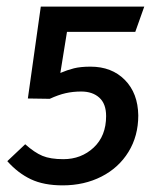

<svg xmlns="http://www.w3.org/2000/svg" viewBox="-20 -547 488 579"><path d="M388 -451H182L162 -327Q183 -336 203 -341Q223 -346 253 -346Q317 -346 356.5 -306Q396 -266 397 -199Q397 -137 367.5 -89Q338 -41 286 -14.5Q234 12 169 12Q112 12 73 -6.5Q34 -25 2 -61L56 -112Q84 -87 108 -77Q132 -67 171 -67Q225 -67 262.5 -102Q300 -137 300 -197Q300 -234 279.5 -252.5Q259 -271 225 -271Q200 -271 178 -266Q156 -261 130 -249L64 -250L103 -527H415Z"/></svg>

Font: Fira Sans
Style: Italic
Weight: 400
Italic angle: -8°
Designer: bBox Type GmbH & Carrois Corporate GbR & Edenspiekermann AG
Foundry: bBox Type GmbH & Carrois Corporate GbR & Edenspiekermann AG
Version: Version 4.301